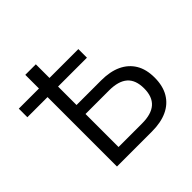

<svg xmlns="http://www.w3.org/2000/svg" viewBox="-180 -874 1044 1044"><g transform="rotate(-45 341.5 -352.5)"><path d="M151 0V-534H-4V-600H151V-705H232V-600H454V-534H232V-392H421Q490 -392 538 -369.5Q586 -347 612 -304Q638 -261 638 -197Q638 -133 612 -89Q586 -45 537.5 -22.5Q489 0 420 0ZM232 -69H413Q485 -69 520.5 -100.5Q556 -132 556 -196Q556 -261 520.5 -292Q485 -323 413 -323H232Z"/></g></svg>

Font: Nunito Sans 10pt SemiCondensed
Style: Regular
Weight: 400
Width: 4
Designer: Vernon Adams
Foundry: Vernon Adams
Version: Version 3.101;gftools[0.9.27]